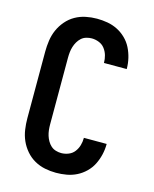

<svg xmlns="http://www.w3.org/2000/svg" viewBox="-113 -819 726 904"><g transform="rotate(15 250.0 -367.5)"><path d="M247 8Q220 8 193 2.5Q166 -3 142 -16.5Q118 -30 99.5 -51.5Q81 -73 70 -98Q59 -123 55 -150.5Q51 -178 51 -205V-530Q51 -557 55 -584.5Q59 -612 70 -637Q81 -662 99.5 -683.5Q118 -705 142 -718.5Q166 -732 193 -737.5Q220 -743 247 -743Q273 -743 298.5 -738.5Q324 -734 347 -722.5Q370 -711 389 -692.5Q408 -674 419.5 -651Q431 -628 437 -602.5Q443 -577 443 -551V-550H332V-551Q332 -569 327 -586.5Q322 -604 311 -618.5Q300 -633 282.5 -640Q265 -647 247 -647Q234 -647 220.5 -643Q207 -639 197 -630Q187 -621 180 -609Q173 -597 169 -584Q165 -571 163.5 -557.5Q162 -544 162 -530V-205Q162 -191 163.5 -177.5Q165 -164 169 -151Q173 -138 180 -126Q187 -114 197 -105Q207 -96 220.5 -92Q234 -88 247 -88Q265 -88 282.5 -95Q300 -102 311 -116.5Q322 -131 327 -148.5Q332 -166 332 -184V-185H443V-184Q443 -158 437 -132.5Q431 -107 419.5 -84Q408 -61 389 -42.5Q370 -24 347 -12.5Q324 -1 298.5 3.5Q273 8 247 8Z"/></g></svg>

Font: Iosevka SS18
Style: Bold
Weight: 700
Monospace: yes
Designer: Belleve Invis
Foundry: Belleve Invis
Version: Version 25.1.1; ttfautohint (v1.8.4)